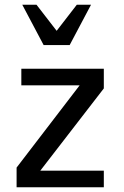

<svg xmlns="http://www.w3.org/2000/svg" viewBox="-20 -790 522 810"><path d="M364 -770 274 -600H164L74 -770H134L219 -660L304 -770ZM418 0H50V-83L316 -430H70V-500H418V-417L150 -70H418Z"/></svg>

Font: Mingzat
Style: Regular
Weight: 400
Designer: Jason Glavy (Lepcha), Lorna Priest (Lepcha additions), Walt Agee (Sophia), Victor Gaultney (Sophia)
Foundry: SIL International
Version: Version 0.100